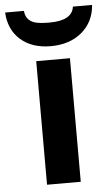

<svg xmlns="http://www.w3.org/2000/svg" viewBox="-95 -808 493 845"><g transform="rotate(-5 152.0 -385.5)"><path d="M227.1 0H78.1V-545.9H227.1ZM-39.6 -771H43.5Q46.9 -727.5 88.9 -715.8Q109.4 -710 151.4 -710Q252 -710 259.8 -771H344.7Q338.9 -695.8 285.2 -650.9Q231.4 -606 148.4 -606Q65.4 -606 14.9 -650.4Q-35.6 -694.8 -39.6 -771Z"/></g></svg>

Font: NotoSans-Bold
Style: Bold
Weight: 700
Designer: Monotype Design team
Foundry: Monotype Imaging Inc.
Version: Version 1.04